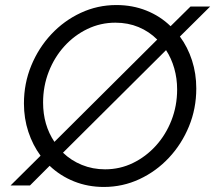

<svg xmlns="http://www.w3.org/2000/svg" viewBox="-20 -731 854 762"><path d="M392 11Q329 11 274 -11Q219 -33 177 -73L99 5H22L141 -113Q110 -155 92.5 -208Q75 -261 75 -320Q75 -400 104 -470.5Q133 -541 183.5 -595Q234 -649 300.5 -680Q367 -711 442 -711Q506 -711 561 -689Q616 -667 657 -627L736 -705H814L694 -586Q725 -544 742 -491.5Q759 -439 759 -380Q759 -300 730 -229.5Q701 -159 650.5 -105Q600 -51 533.5 -20Q467 11 392 11ZM196 -168 604 -574Q572 -606 530 -623.5Q488 -641 438 -641Q379 -641 327 -616Q275 -591 235.5 -547.5Q196 -504 173.5 -446.5Q151 -389 151 -324Q151 -235 196 -168ZM397 -59Q456 -59 507.5 -84Q559 -109 598.5 -152.5Q638 -196 660.5 -253.5Q683 -311 683 -376Q683 -420 671.5 -460Q660 -500 639 -532L230 -125Q262 -94 305 -76.5Q348 -59 397 -59Z"/></svg>

Font: Red Hat Text
Style: Italic
Weight: 300
Italic angle: -12°
Designer: Pentagram, MCKL
Foundry: Pentagram, MCKL
Version: Version 1.023